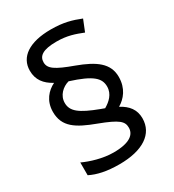

<svg xmlns="http://www.w3.org/2000/svg" viewBox="-185 -869 884 978"><g transform="rotate(-30 256.5 -380.0)"><path d="M67 -395C67 -307 128 -270 233 -231C342 -190 362 -170 362 -133C362 -95 331 -62 232 -62C169 -62 102 -83 59 -103V-28C101 -7 154 5 228 5C365 5 446 -48 446 -140C446 -191 419 -225 372 -250C411 -273 447 -315 447 -383C447 -463 387 -505 284 -543C182 -580 152 -601 152 -638C152 -675 181 -697 261 -697C325 -697 365 -682 411 -664L438 -731C388 -751 342 -765 267 -765C140 -765 70 -716 70 -636C70 -582 98 -547 146 -521C105 -501 67 -461 67 -395ZM142 -405C142 -449 177 -481 214 -491C337 -452 371 -420 371 -370C371 -325 338 -297 307 -279L285 -287C178 -327 142 -356 142 -405Z"/></g></svg>

Font: Noto Sans EgyptHiero
Style: Regular
Weight: 400
Designer: Monotype Design Team
Foundry: Monotype Imaging Inc.
Version: Version 2.002